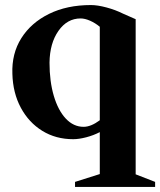

<svg xmlns="http://www.w3.org/2000/svg" viewBox="-20 -538 634 760"><path d="M277 202V182L375 151V-15Q350 -2 321 5.5Q292 13 270 13Q201 13 147.5 -20Q94 -53 62.5 -111.5Q31 -170 29 -246Q26 -326 64.5 -387Q103 -448 174 -483Q245 -518 340 -518Q366 -518 401.5 -508.5Q437 -499 467 -484L517 -462V152L594 182V202ZM311 -36Q340 -36 375 -62V-432Q357 -447 336.5 -456Q316 -465 299 -465Q246 -465 211.5 -416Q177 -367 176 -290Q176 -216 193 -158.5Q210 -101 240.5 -68.5Q271 -36 311 -36Z"/></svg>

Font: Wittgenstein
Style: Bold
Weight: 700
Designer: Jörg Drees
Foundry: Jörg Drees
Version: Version 1.303; ttfautohint (v1.8.4.7-5d5b)